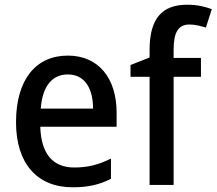

<svg xmlns="http://www.w3.org/2000/svg" viewBox="-20 -785 919 815"><path d="M268 -549C132 -549 48 -447 48 -266C48 -92 137 10 288 10C354 10 402 -1 451 -26V-112C399 -86 354 -74 295 -74C204 -74 154 -133 151 -247H475V-307C475 -452 399 -549 268 -549ZM268 -469C341 -469 375 -408 375 -324H153C160 -419 201 -469 268 -469Z M833 -459V-539H717V-574C717 -648 737 -681 784 -681C809 -681 833 -674 854 -668L879 -746C850 -757 816 -765 775 -765C668 -765 615 -707 615 -573V-541L534 -509V-459H615V0H717V-459Z"/></svg>

Font: Noto Sans Myanmar SemiCondensed Medium
Style: Regular
Weight: 500
Width: 4
Designer: Monotype Design Team
Foundry: Monotype Imaging Inc.
Version: Version 2.107